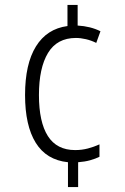

<svg xmlns="http://www.w3.org/2000/svg" viewBox="-20 -744 505 774"><path d="M293 -641Q345 -638 385 -618L368 -571Q348 -581 326.5 -586Q305 -591 286 -591Q210 -591 173.5 -530.5Q137 -470 137 -361Q137 -252 173 -195.5Q209 -139 283 -139Q310 -139 334.5 -145.5Q359 -152 381 -162V-112Q365 -104 343.5 -98Q322 -92 295 -90V10H254V-90Q167 -99 124 -168.5Q81 -238 81 -361Q81 -486 125 -557Q169 -628 252 -639V-724H293Z"/></svg>

Font: Noto Sans Myanmar UI Condensed Light
Style: Regular
Weight: 300
Width: 3
Designer: Monotype Design Team
Foundry: Monotype Imaging Inc.
Version: Version 2.103; ttfautohint (v1.8.4.7-5d5b)